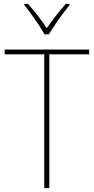

<svg xmlns="http://www.w3.org/2000/svg" viewBox="-20 -1062 483 989"><path d="M234 -93H208V-782H4V-807H439V-782H234ZM209 -885Q197 -907 178.5 -935Q160 -963 140.5 -990Q121 -1017 105 -1036V-1042H124Q149 -1015 175 -981Q201 -947 221 -917Q264 -980 319 -1042H338V-1036Q321 -1015 301 -988Q281 -961 263 -934Q245 -907 232 -885Z"/></svg>

Font: Noto Sans Kannada UI SemiCondensed Thin
Style: Regular
Weight: 100
Width: 4
Designer: Jelle Bosma - Monotype Design Team
Foundry: Monotype Imaging Inc.
Version: Version 2.005; ttfautohint (v1.8.4.7-5d5b)